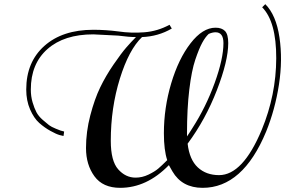

<svg xmlns="http://www.w3.org/2000/svg" viewBox="-20 -752 1372 922"><path d="M512 -76Q512 21 547.5 61Q583 101 631 101Q663 101 693 86.5Q723 72 739.5 58Q756 44 783 17Q767 -31 767 -112Q767 -234 802 -351.5Q837 -469 895 -544Q953 -619 1015 -619Q1045 -619 1060.5 -603Q1076 -587 1076 -545Q1076 -460 1021.5 -319Q967 -178 881 -62Q890 15 930 52Q970 89 1032 89Q1146 89 1237 -129Q1306 -296 1306.5 -472Q1307 -648 1239 -717L1254 -732Q1306 -680 1322 -572.5Q1338 -465 1319.5 -345.5Q1301 -226 1258 -120Q1146 150 953 150Q854 150 808 71Q796 51 791 41Q685 150 557 150Q474 150 433.5 94.5Q393 39 393 -41Q393 -119 413.5 -197.5Q434 -276 461 -332Q488 -388 525.5 -442.5Q563 -497 586.5 -524Q610 -551 633 -574Q600 -574 547 -581Q436 -587 428 -587Q288 -587 208 -516.5Q128 -446 128 -322Q128 -289 136.5 -260.5Q145 -232 155 -213Q165 -194 185 -176.5Q205 -159 215.5 -151Q226 -143 248 -134Q270 -125 271 -125Q272 -125 286 -121L288 -120L285 -99Q282 -99 266 -103.5Q250 -108 222 -123.5Q194 -139 168.5 -161.5Q143 -184 124.5 -226.5Q106 -269 106 -322Q106 -454 193 -531.5Q280 -609 428 -609Q488 -609 549 -601Q610 -592 673.5 -597Q737 -602 794 -633L805 -615Q740 -577 662 -574Q599 -514 555.5 -374Q512 -234 512 -76ZM878 -112V-97Q888 -111 904 -137Q969 -238 1011 -354Q1053 -470 1053 -545Q1053 -597 1015 -597Q1000 -597 982 -589Q966 -574 951 -546.5Q936 -519 918 -466Q900 -413 889 -321.5Q878 -230 878 -112Z"/></svg>

Font: Sail
Style: Regular
Weight: 400
Designer: Miguel Hernandez
Foundry: Miguel Hernandez
Version: Version 1.002